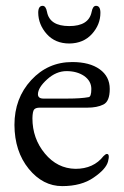

<svg xmlns="http://www.w3.org/2000/svg" viewBox="-20 -628 428 662"><path d="M295.9 -586.9Q299.8 -607.9 311 -607.9Q326.2 -607.9 326.2 -584Q326.2 -543 296.9 -510.7Q267.6 -478.5 219.2 -478Q170.4 -478 141.1 -510.7Q112.3 -543.5 111.8 -584Q111.8 -607.9 127 -607.9Q138.2 -607.9 142.1 -586.9Q151.4 -538.1 218.8 -538.1Q286.1 -538.1 295.9 -586.9ZM110.8 -303.2Q110.8 -288.1 129.9 -288.1H211.9Q258.8 -288.1 285.2 -293Q294.9 -293.9 294.9 -321.3Q294.9 -348.6 270 -366.2Q245.1 -382.8 209.5 -382.8Q173.8 -382.8 142.6 -354.5Q111.3 -326.2 110.8 -303.2ZM229 -414.1Q289.1 -414.1 323.7 -389.2Q358.4 -364.3 358.4 -321.3Q358.4 -278.3 336.4 -267.6Q314.9 -256.8 280.8 -256.8H117.2Q103 -256.8 97.7 -250.5Q92.3 -244.1 91.8 -220.2Q91.8 -150.4 134.8 -98.6Q177.7 -46.9 240.2 -45.9Q302.7 -45.9 336.9 -89.8Q343.8 -96.7 348.1 -97.2Q359.4 -97.7 352.5 -71.3Q345.7 -44.9 302.7 -15.6Q260.7 13.7 194.3 13.7Q127.9 13.7 79.1 -45.9Q30.3 -106 29.8 -197.3Q29.8 -289.1 87.4 -351.6Q145 -414.1 229 -414.1Z"/></svg>

Font: EBGaramond
Style: Regular
Weight: 400
Version: Version 000.012g